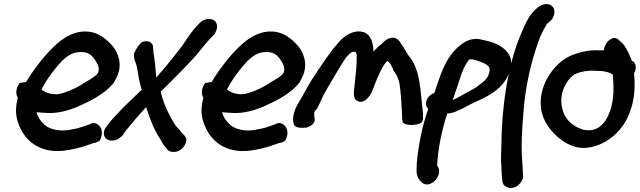

<svg xmlns="http://www.w3.org/2000/svg" viewBox="-20 -716 3166 950"><path d="M76 -304C55 -273 59 -248 68 -232C55 -183 57 -145 70 -107C101 -19 177 45 301 29C337 24 370 16 402 6L442 -8C457 -10 466 -15 471 -19L472 -18C493 -53 484 -84 468 -97C458 -106 446 -110 430 -105L429 -103L386 -88C369 -82 346 -77 315 -72C259 -65 213 -82 193 -106C178 -122 166 -138 161 -161C176 -159 195 -158 214 -157C270 -154 323 -171 364 -188C420 -213 500 -249 547 -312L548 -316C592 -387 567 -450 539 -486C514 -515 483 -543 442 -555C360 -576 290 -530 240 -479C195 -435 147 -373 109 -310C93 -309 82 -306 76 -304ZM185 -273C210 -323 252 -378 286 -414C315 -441 337 -455 368 -458C415 -463 435 -443 452 -417C466 -396 476 -372 462 -351C452 -339 429 -324 406 -312C374 -289 334 -269 293 -256C250 -242 210 -253 185 -273Z M500 -80C496 -72 491 -61 495 -47C502 -19 534 -15 560 -26C571 -31 577 -39 587 -46L594 -58C608 -78 633 -105 654 -131C664 -143 679 -160 703 -186C720 -131 742 -73 773 -28C780 -16 786 1 803 16L807 23C815 34 831 36 840 36C873 36 896 7 901 -15C905 -31 897 -41 890 -48C889 -49 872 -66 873 -67C867 -76 861 -80 851 -92C820 -139 792 -195 778 -251L775 -262C830 -318 885 -370 946 -437C975 -471 989 -491 1016 -521L1040 -545V-546C1047 -555 1053 -569 1054 -582C1057 -628 997 -634 968 -602L945 -578C915 -542 902 -518 882 -490C839 -434 799 -384 753 -332C751 -356 749 -390 745 -416C743 -438 739 -451 739 -463V-464L738 -476C739 -510 711 -516 689 -510C666 -504 643 -451 643 -451C643 -447 644 -442 643 -439V-437C645 -429 644 -420 649 -411C656 -394 659 -378 663 -353C667 -324 673 -300 681 -272C648 -239 605 -200 587 -181C561 -153 530 -123 509 -93Z M994 -304C973 -273 977 -248 986 -232C973 -183 975 -145 988 -107C1019 -19 1095 45 1219 29C1255 24 1288 16 1320 6L1360 -8C1375 -10 1384 -15 1389 -19L1390 -18C1411 -53 1402 -84 1386 -97C1376 -106 1364 -110 1348 -105L1347 -103L1304 -88C1287 -82 1264 -77 1233 -72C1177 -65 1131 -82 1111 -106C1096 -122 1084 -138 1079 -161C1094 -159 1113 -158 1132 -157C1188 -154 1241 -171 1282 -188C1338 -213 1418 -249 1465 -312L1466 -316C1510 -387 1485 -450 1457 -486C1432 -515 1401 -543 1360 -555C1278 -576 1208 -530 1158 -479C1113 -435 1065 -373 1027 -310C1011 -309 1000 -306 994 -304ZM1103 -273C1128 -323 1170 -378 1204 -414C1233 -441 1255 -455 1286 -458C1333 -463 1353 -443 1370 -417C1384 -396 1394 -372 1380 -351C1370 -339 1347 -324 1324 -312C1292 -289 1252 -269 1211 -256C1168 -242 1128 -253 1103 -273Z M1433 -104 1434 -105C1433 -82 1472 -83 1492 -84H1493C1511 -88 1544 -103 1536 -132L1535 -146C1533 -155 1534 -166 1549 -178L1550 -181C1559 -197 1568 -217 1578 -240C1590 -266 1676 -409 1691 -430C1701 -442 1711 -452 1717 -456C1721 -459 1724 -459 1730 -460H1735C1743 -460 1746 -446 1745 -435V-432C1746 -396 1739 -341 1735 -299C1729 -256 1725 -222 1755 -214H1756C1756 -214 1759 -212 1763 -212C1806 -214 1825 -273 1831 -290C1846 -331 1875 -397 1897 -415C1902 -412 1911 -401 1911 -401L1926 -372L1925 -370C1939 -352 1948 -336 1955 -310C1964 -265 1968 -184 1970 -128L1972 -112C1983 -93 2042 -94 2063 -108V-107C2071 -116 2074 -124 2073 -136C2073 -141 2072 -150 2073 -155V-156C2059 -261 2063 -372 2000 -443C1989 -459 1981 -478 1965 -498C1947 -536 1908 -544 1868 -498C1854 -488 1841 -476 1828 -460C1827 -499 1818 -544 1779 -557C1741 -569 1703 -549 1681 -531C1665 -518 1650 -501 1634 -481H1633C1616 -458 1590 -423 1556 -372C1503 -295 1493 -267 1460 -212C1441 -181 1423 -141 1433 -104Z M2088 -199C2089 -189 2093 -184 2099 -177C2083 -132 2068 -79 2059 -28C2049 27 2041 77 2041 124C2040 156 2053 175 2067 187C2109 224 2178 147 2144 105L2143 103C2146 31 2164 -68 2193 -154C2199 -155 2206 -156 2212 -157C2242 -163 2276 -183 2304 -198C2348 -221 2428 -247 2474 -309C2500 -344 2521 -399 2502 -439C2479 -485 2429 -506 2380 -516C2333 -528 2331 -523 2331 -523C2308 -523 2281 -512 2260 -494C2182 -436 2157 -336 2129 -256C2100 -246 2086 -220 2088 -199ZM2220 -221C2246 -291 2265 -372 2291 -407C2305 -425 2299 -422 2309 -422H2311C2320 -423 2324 -420 2341 -416C2377 -405 2405 -391 2403 -369C2398 -330 2379 -316 2350 -295C2333 -279 2308 -269 2279 -252C2262 -243 2241 -230 2220 -221Z M2564 -562C2488 -396 2462 -162 2461 -7C2459 42 2458 80 2461 111C2462 144 2463 157 2465 173C2467 200 2478 204 2485 208C2505 221 2537 213 2555 189C2562 179 2572 165 2568 150L2567 137C2567 126 2566 111 2564 82C2558 12 2562 -76 2571 -171C2578 -265 2598 -368 2627 -459C2646 -521 2658 -550 2681 -589C2683 -593 2685 -596 2686 -598L2700 -609C2714 -620 2719 -634 2722 -646C2729 -675 2710 -696 2684 -696C2670 -696 2655 -690 2645 -682L2634 -673C2600 -645 2580 -601 2564 -562Z M2688 -329C2642 -245 2650 -166 2678 -114C2700 -73 2737 -36 2772 -14C2802 5 2848 25 2904 12C2988 -5 3065 -71 3097 -163C3124 -233 3122 -303 3117 -353C3131 -374 3127 -400 3114 -412H3112L3105 -418C3104 -423 3102 -429 3098 -435C3088 -461 3071 -496 3047 -513L3041 -519C3017 -545 2972 -511 2968 -467H2945C2903 -469 2861 -462 2824 -448C2765 -431 2716 -379 2688 -329ZM2758 -204C2751 -274 2797 -338 2829 -351C2853 -361 2887 -368 2919 -366H2920C2962 -366 2993 -361 3012 -347C3016 -296 3021 -230 2998 -165C2973 -96 2930 -61 2867 -74C2806 -92 2764 -135 2758 -204Z"/></svg>

Font: Stray Cat
Style: ExBlkCnObl
Weight: 1000
Version: Version 1.0